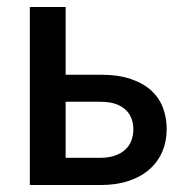

<svg xmlns="http://www.w3.org/2000/svg" viewBox="-20 -530 522 550"><path d="M168 -510H65.5V0H268C298.3 0 325.2 -3.9 348.8 -11.8C372.2 -19.6 392.1 -30.7 408.2 -45C424.4 -59.3 436.7 -76.3 445 -95.8C453.3 -115.3 457.5 -136.8 457.5 -160.5C457.5 -180.8 454.2 -200.4 447.5 -219.3C440.8 -238.1 430 -254.7 415 -269C400 -283.3 380.3 -294.8 356 -303.3C331.7 -311.8 301.8 -316 266.5 -316H168ZM168 -238.5H267C284.3 -238.5 299 -236.4 311 -232.3C323 -228.1 332.7 -222.4 340.2 -215.3C347.7 -208.1 353.2 -199.8 356.7 -190.3C360.2 -180.8 362 -170.7 362 -160C362 -148 360.1 -137 356.2 -127C352.4 -117 346.6 -108.4 338.7 -101.3C330.9 -94.1 321.1 -88.4 309.2 -84.3C297.4 -80.1 283.7 -78 268 -78H168Z"/></svg>

Font: Lato Semibold
Style: Regular
Weight: 600
Designer: Lukasz Dziedzic
Foundry: tyPoland Lukasz Dziedzic
Version: Version 2.006; 2014-01-15